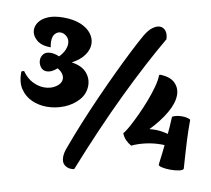

<svg xmlns="http://www.w3.org/2000/svg" viewBox="-95 -859 1250 1136"><g transform="rotate(10 530.0 -291.0)"><path d="M197 -168Q149 -168 106.5 -187Q64 -206 38 -245.5Q12 -285 14 -348L29 -353Q58 -312 93.5 -295Q129 -278 162 -278Q203 -278 233 -298.5Q263 -319 263 -347Q263 -361 253.5 -375.5Q244 -390 222 -403Q204 -387 189 -380.5Q174 -374 161 -374Q137 -374 123.5 -392.5Q110 -411 110 -433Q110 -453 123.5 -469.5Q137 -486 167 -486Q177 -486 189.5 -483.5Q202 -481 218 -474Q240 -497 249 -518Q258 -539 258 -556Q258 -583 240.5 -599Q223 -615 203 -615Q185 -615 170.5 -600Q156 -585 156 -551Q156 -544 157 -536Q158 -528 160 -518Q103 -518 73.5 -544.5Q44 -571 44 -604Q44 -629 61 -652Q78 -675 113.5 -690Q149 -705 205 -705Q265 -705 307.5 -687.5Q350 -670 372 -641Q394 -612 394 -579Q394 -545 370.5 -511.5Q347 -478 298 -452Q360 -443 389 -409.5Q418 -376 418 -333Q418 -284 385 -246.5Q352 -209 301.5 -188.5Q251 -168 197 -168ZM404 169Q381 169 363 154.5Q345 140 345 107Q345 96 347.5 83Q350 70 356 54Q384 -23 418.5 -107.5Q453 -192 490.5 -276Q528 -360 564.5 -437Q601 -514 633 -577Q665 -640 689 -682Q710 -718 733 -734.5Q756 -751 775 -751Q796 -751 810.5 -733.5Q825 -716 826 -684Q732 -523 629.5 -310Q527 -97 422 167Q418 168 413.5 168.5Q409 169 404 169ZM983 72Q955 72 932 67Q909 62 910 53Q915 13 918.5 -14.5Q922 -42 924 -65Q919 -66 913.5 -66Q908 -66 903 -66Q857 -66 811 -55.5Q765 -45 730 -28Q711 -38 695 -54.5Q679 -71 671 -93Q684 -106 702.5 -140Q721 -174 741.5 -218Q762 -262 780 -309Q798 -356 809 -397.5Q820 -439 820 -466L824 -471Q886 -470 915.5 -441Q945 -412 945 -369Q945 -321 911 -262Q877 -203 819 -143Q829 -144 837.5 -144.5Q846 -145 855 -145Q874 -145 893 -142Q912 -139 931 -134Q933 -154 935 -179Q937 -204 938 -238Q950 -245 965 -248Q980 -251 996 -251Q1010 -251 1023.5 -248.5Q1037 -246 1047 -240Q1047 -205 1047.5 -176.5Q1048 -148 1049.5 -117Q1051 -86 1053.5 -45.5Q1056 -5 1060 53Q1056 63 1032.5 67.5Q1009 72 983 72Z"/></g></svg>

Font: Agbalumo
Style: Regular
Weight: 400
Designer: Raphael Alegbeleye
Foundry: Sorkin Type Co.
Version: Version 1.000; ttfautohint (v1.8.4)